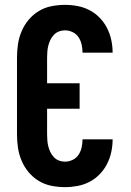

<svg xmlns="http://www.w3.org/2000/svg" viewBox="-20 -763 540 791"><path d="M248 8Q220 8 192 2.5Q164 -3 140 -17.5Q116 -32 98 -53.5Q80 -75 69 -101Q58 -127 54 -154.5Q50 -182 50 -210V-525Q50 -553 54 -580.5Q58 -608 69 -634Q80 -660 98 -681.5Q116 -703 140 -717.5Q164 -732 192 -737.5Q220 -743 248 -743Q274 -743 300 -738Q326 -733 349 -721Q372 -709 390.5 -690Q409 -671 421 -647.5Q433 -624 438.5 -598Q444 -572 444 -546H320Q320 -562 316.5 -578.5Q313 -595 304 -609Q295 -623 279.5 -630.5Q264 -638 248 -638Q235 -638 223 -633.5Q211 -629 202 -619.5Q193 -610 187.5 -598.5Q182 -587 179 -575Q176 -563 175 -550Q174 -537 174 -525V-420H308V-315H174V-210Q174 -198 175 -185Q176 -172 179 -160Q182 -148 187.5 -136.5Q193 -125 202 -115.5Q211 -106 223 -101.5Q235 -97 248 -97Q264 -97 279.5 -104.5Q295 -112 304 -126Q313 -140 316.5 -156.5Q320 -173 320 -189H444Q444 -163 438.5 -137Q433 -111 421 -87.5Q409 -64 390.5 -45Q372 -26 349 -14Q326 -2 300 3Q274 8 248 8Z"/></svg>

Font: Iosevka SS04 Extrabold
Style: Regular
Weight: 800
Monospace: yes
Designer: Belleve Invis
Foundry: Belleve Invis
Version: Version 19.0.0; ttfautohint (v1.8.4)